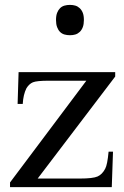

<svg xmlns="http://www.w3.org/2000/svg" viewBox="-20 -765 507 785"><path d="M442 -145 437 0H21V-19L333 -435H179Q130 -435 114.5 -428.5Q99 -422 88 -404Q75 -378 73 -340H52L56 -470H451V-452L134 -35H306Q360 -35 379 -43.5Q398 -52 410 -75Q419 -91 424 -145ZM209 -683Q209 -701 213.5 -712.5Q218 -724 225.5 -731.5Q233 -739 243.5 -742Q254 -745 266 -745Q278 -745 288 -742Q298 -739 306 -731.5Q314 -724 318.5 -712.5Q323 -701 323 -683Q323 -666 318.5 -654Q314 -642 306 -634.5Q298 -627 288 -624Q278 -621 266 -621Q254 -621 243.5 -624Q233 -627 225.5 -634.5Q218 -642 213.5 -654Q209 -666 209 -683Z"/></svg>

Font: MM Taunggyi
Style: Regular
Weight: 400
Designer: Khon Soe Zaw Thu
Version: Version 1.00 July 18, 2016, initial release